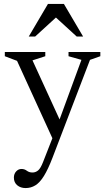

<svg xmlns="http://www.w3.org/2000/svg" viewBox="-20 -690 539 975"><path d="M110 265Q84.5 265 67.5 250.8Q50.5 236.5 50.5 212Q50.5 193 62 180.5Q73.5 168 89 168Q104.5 168 116.2 177Q128 186 145 186Q161 186 173.8 175.2Q186.5 164.5 199 132L246 12L66.5 -381L4.5 -404.5V-426H210V-404.5L145 -383.5L282.5 -83.5L393.5 -386L328 -404.5V-426H489.5V-404.5L437 -386L247 110Q224 170 203 203.8Q182 237.5 159.5 251.2Q137 265 110 265ZM126 -504.5 223.5 -670H304.5L402 -504.5H369.5L264 -601L158.5 -504.5Z"/></svg>

Font: Newsreader Text
Style: Regular
Weight: 400
Designer: Hugues Gentile
Foundry: Production Type
Version: Version 1.002